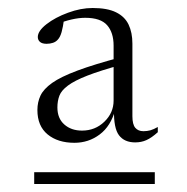

<svg xmlns="http://www.w3.org/2000/svg" viewBox="-20 -715 467 480"><path d="M65.5 -255V-284.5H367V-255ZM283.5 -553Q230.5 -538.5 198.5 -526Q166.5 -513.5 150 -501.2Q133.5 -489 128.5 -475.8Q123.5 -462.5 123.5 -446.5Q123.5 -419 140.8 -403.8Q158 -388.5 185 -388.5Q218 -388.5 241 -410.8Q264 -433 264 -463.5V-601Q264 -633.5 247.8 -652Q231.5 -670.5 193 -670.5Q177 -670.5 158.5 -666.2Q140 -662 118 -653L140.5 -669.5Q137.5 -647 134 -634.8Q130.5 -622.5 125 -616.5Q120 -610.5 112.5 -608Q105 -605.5 96.5 -605.5Q85.5 -605.5 80 -610.2Q74.5 -615 74.5 -622.5Q74.5 -637.5 96.2 -654.5Q118 -671.5 150 -683.2Q182 -695 211.5 -695Q248.5 -695 270.2 -684.2Q292 -673.5 301.5 -653.5Q311 -633.5 311 -606V-424.5Q311 -404 318.2 -395.5Q325.5 -387 338.5 -387Q347.5 -387 355.8 -389.2Q364 -391.5 374.5 -397.5V-384.5Q359 -370.5 346.2 -364.8Q333.5 -359 318 -359Q291 -359 277.5 -376.8Q264 -394.5 265 -440.5L268.5 -441.5Q257 -399.5 229.2 -378.8Q201.5 -358 166 -358Q124.5 -358 99 -379Q73.5 -400 73.5 -440Q73.5 -459.5 81.2 -476Q89 -492.5 110.5 -507.8Q132 -523 173.5 -538.5Q215 -554 282.5 -572Z"/></svg>

Font: Newsreader 36pt Light
Style: Regular
Weight: 300
Designer: Hugues Gentile
Foundry: Production Type
Version: Version 1.003